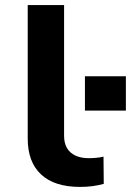

<svg xmlns="http://www.w3.org/2000/svg" viewBox="-20 -725 515 755"><path d="M295 10Q194 10 141.5 -39Q89 -88 89 -180V-705H232V-191Q232 -163 243 -143.5Q254 -124 276 -113.5Q298 -103 329 -103Q343 -103 359 -104.5Q375 -106 387 -109L388 -2Q366 4 343.5 7Q321 10 295 10ZM314 -290V-425H475V-290Z"/></svg>

Font: Nunito Sans 10pt Expanded
Style: Bold
Weight: 700
Width: 7
Designer: Vernon Adams
Foundry: Vernon Adams
Version: Version 3.101;gftools[0.9.27]